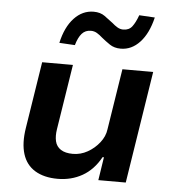

<svg xmlns="http://www.w3.org/2000/svg" viewBox="-54 -799 773 858"><g transform="rotate(5 333.0 -370.0)"><path d="M236 10Q175 10 134.5 -14.5Q94 -39 79 -87Q64 -135 75 -204L122 -503H260L214 -211Q209 -180 214.5 -156.5Q220 -133 240 -120Q260 -107 294 -107Q329 -107 360 -124.5Q391 -142 413 -170Q435 -198 439 -230L482 -503H620L541 0H418L434 -104H428Q396 -46 346.5 -18Q297 10 236 10ZM261 -592 191 -596Q207 -668 244.5 -708Q282 -748 332 -748Q362 -748 382 -733.5Q402 -719 420 -705Q431 -695 443.5 -687.5Q456 -680 470 -680Q496 -680 510 -698.5Q524 -717 536 -750L606 -746Q589 -674 552 -634Q515 -594 466 -594Q437 -594 416.5 -608Q396 -622 379 -636Q367 -647 354.5 -654.5Q342 -662 327 -662Q302 -662 286.5 -644.5Q271 -627 261 -592Z"/></g></svg>

Font: Nunito Sans 6pt
Style: Bold Italic
Weight: 700
Italic angle: -9°
Version: Version 3.101;gftools[0.9.27]